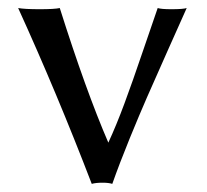

<svg xmlns="http://www.w3.org/2000/svg" viewBox="-20 -452 512 475"><path d="M207 2.9Q120.6 -222.2 24.9 -432.1Q41 -429.2 78.1 -429.2Q114.7 -429.2 127.9 -432.1Q192.4 -228 248 -99.1Q268.1 -142.6 287.8 -195.8Q307.6 -249 334 -326.9Q360.4 -404.8 370.1 -432.1Q378.9 -429.2 403.8 -429.2Q433.1 -429.2 441.9 -432.1Q429.2 -403.8 394.8 -326.7Q360.4 -249.5 343.3 -210.4Q326.2 -171.4 301 -109.9Q275.9 -48.3 257.8 2.9Q249 0 233.9 0Q216.8 0 207 2.9Z"/></svg>

Font: Linux Biolinum
Style: Regular
Weight: 400
Designer: Philipp H. Poll
Foundry: Philipp H. Poll
Version: Version 0.6.4